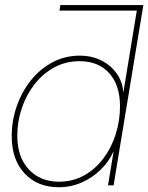

<svg xmlns="http://www.w3.org/2000/svg" viewBox="-20 -748 599 775"><path d="M216.8 7.8Q131.8 7.8 79.6 -47.6Q27.3 -103 27.3 -198.2Q27.3 -261.7 47.9 -320.1Q68.4 -378.4 105.2 -424.3Q142.1 -470.2 192.4 -496.8Q242.7 -523.4 301.8 -523.4Q351.6 -523.4 390.1 -503.4Q428.7 -483.4 451.9 -450Q475.1 -416.5 477.5 -375H478L532.2 -705.1H220.2L223.6 -727.5H558.6L438.5 0H416L438.5 -136.7H438Q420.4 -96.2 386.7 -63.2Q353 -30.3 309.3 -11.2Q265.6 7.8 216.8 7.8ZM217.3 -14.6Q274.9 -14.6 320.6 -40.5Q366.2 -66.4 398.4 -109.9Q430.7 -153.3 447.5 -207.8Q464.4 -262.2 464.4 -319.3Q464.4 -404.3 420.9 -452.6Q377.4 -501 301.3 -501Q245.1 -501 199 -475.8Q152.8 -450.7 119.4 -407.7Q85.9 -364.7 67.9 -311Q49.8 -257.3 49.8 -200.7Q49.8 -113.8 96.2 -64.2Q142.6 -14.6 217.3 -14.6Z"/></svg>

Font: Inter Display Thin
Style: Italic
Weight: 100
Italic angle: -9.39999°
Designer: Rasmus Andersson
Foundry: rsms
Version: Version 4.000;git-a52131595